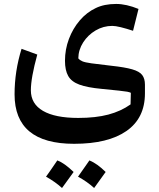

<svg xmlns="http://www.w3.org/2000/svg" viewBox="-20 -482 808 978"><path d="M657.7 -325.2Q623.5 -336.4 595.7 -343.3Q567.9 -350.1 552.2 -350.1Q506.3 -350.1 467 -326.9Q427.7 -303.7 403.6 -265.9Q379.4 -228 378.9 -184.6Q386.7 -175.3 399.7 -169.7Q412.6 -164.1 445.8 -159.4Q479 -154.8 547.4 -147Q616.2 -139.6 653.3 -128.9Q690.4 -118.2 704.3 -99.9Q718.3 -81.5 718.3 -50.8V-6.3Q718.3 119.6 624.5 185.1Q530.8 250.5 357.4 250.5Q54.2 250.5 54.2 -1.5Q54.2 -119.1 89.8 -233.4L169.9 -204.1Q137.2 -85 137.2 -22Q137.2 46.9 199 82.8Q260.7 118.7 378.4 118.7Q467.8 118.7 532 101.6Q596.2 84.5 645 49.8L646.5 -9.3Q639.6 -12.7 627.7 -14.9Q615.7 -17.1 586.2 -20.3Q556.6 -23.4 497.6 -29.3Q424.8 -36.1 384.3 -51Q343.8 -65.9 327.4 -95Q311 -124 311 -172.4Q311 -230.5 331.1 -283.7Q351.1 -336.9 386.5 -378.2Q421.9 -419.4 467.8 -440.9Q510.7 -461.9 571.8 -461.9Q623 -461.9 685.5 -436.5ZM214.4 418Q236.8 387.2 272 335Q308.1 348.6 355 394Q315.9 448.2 295.9 475.6Q260.3 443.4 214.4 418ZM377.4 418 435.5 335Q475.6 351.6 518.1 394Q496.1 425.3 459.5 475.6Q422.9 442.4 377.4 418Z"/></svg>

Font: Pinar DS1 SemiBold
Style: Regular
Weight: 600
Designer: Amin Abedi
Version: Version 3.000